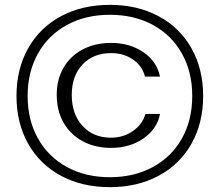

<svg xmlns="http://www.w3.org/2000/svg" viewBox="-20 -746 906 792"><path d="M48 -350Q48 -461 96 -546.5Q144 -632 231.5 -679Q319 -726 433 -726Q547 -726 634.5 -679Q722 -632 770 -546.5Q818 -461 818 -350Q818 -239 770 -153.5Q722 -68 634.5 -21Q547 26 433 26Q319 26 231.5 -21Q144 -68 96 -153.5Q48 -239 48 -350ZM773 -350Q773 -449 730.5 -525Q688 -601 611 -643Q534 -685 433 -685Q333 -685 256 -643Q179 -601 136.5 -525Q94 -449 94 -350Q94 -251 136.5 -175Q179 -99 256 -57Q333 -15 433 -15Q533 -15 610.5 -57Q688 -99 730.5 -175Q773 -251 773 -350ZM214 -355Q214 -418 242 -466.5Q270 -515 321 -542Q372 -569 438 -569Q515 -569 571 -531Q627 -493 640 -430H578Q567 -474 528.5 -500.5Q490 -527 438 -527Q365 -527 320.5 -480Q276 -433 276 -355Q276 -275 320.5 -226.5Q365 -178 438 -178Q488 -178 527.5 -205Q567 -232 580 -276H640Q628 -214 572 -175Q516 -136 438 -136Q372 -136 321 -163.5Q270 -191 242 -240.5Q214 -290 214 -355Z"/></svg>

Font: Fahkwang Light
Style: Regular
Weight: 300
Version: Version 1.000; ttfautohint (v1.6)